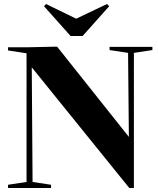

<svg xmlns="http://www.w3.org/2000/svg" viewBox="-20 -935 788 955"><path d="M623 0H646V-672L738 -686V-702H525V-686L617 -672L621 -254L264 -703L122 -700H20V-684L112 -670V-30L20 -16V0H234V-16L142 -30L138 -600ZM209 -915 199 -904 331 -756H391L523 -904L512 -915L359 -842Z"/></svg>

Font: Mazius Display
Style: Bold
Weight: 700
Designer: Alberto Casagrande & Collletttivo
Foundry: Collletttivo
Version: Version 2.000;Glyphs 3.2 (3221)